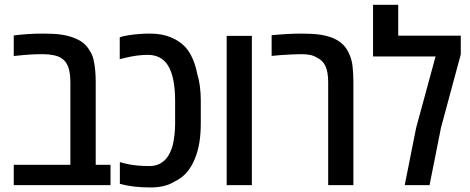

<svg xmlns="http://www.w3.org/2000/svg" viewBox="-20 -782 1985 811"><path d="M38.1 0V-85.9H277.3V-434.6Q277.3 -487.8 260.7 -514.6Q244.1 -541.5 206.5 -548.8Q197.3 -550.8 185.8 -552Q174.3 -553.2 162.1 -553.2Q132.3 -553.2 105.5 -551.5Q78.6 -549.8 38.1 -545.4V-632.3Q68.4 -636.2 99.1 -638.2Q129.9 -640.1 163.6 -640.1Q206.5 -640.1 235.6 -636.2Q264.6 -632.3 287.1 -624Q314.5 -614.7 332.3 -599.9Q350.1 -585 361.3 -564Q370.1 -550.8 375 -530.3Q379.9 -509.8 382.1 -485.6Q384.3 -461.4 384.3 -436V-85.9H446.8V0Z M618.2 9.8Q577.6 9.8 546.4 6.1Q515.1 2.4 486.3 -5.4V-97.2Q502.9 -92.3 522 -88.4Q541 -84.5 563.5 -82.5Q585.9 -80.6 611.3 -80.6Q635.3 -80.6 652.3 -89.1Q669.4 -97.7 681.2 -110.8Q691.9 -123.5 698.7 -138.7Q705.6 -153.8 709.5 -168Q714.4 -189.9 717 -212.4Q719.7 -234.9 719.7 -260.7V-356Q719.7 -405.8 711.9 -444.6Q704.1 -483.4 688 -507.8Q673.8 -529.3 652.6 -539.8Q631.3 -550.3 605 -550.3Q582 -550.3 557.9 -547.1Q533.7 -543.9 506.3 -537.1Q501 -535.6 495.6 -534.4Q490.2 -533.2 485.8 -532.2V-624.5Q495.6 -627.9 505.6 -629.9Q515.6 -631.8 526.9 -633.8Q546.9 -636.7 568.6 -638.4Q590.3 -640.1 613.3 -640.1Q663.1 -640.1 700.2 -625Q737.3 -609.9 761.7 -584.5Q780.3 -564.5 793.2 -535.2Q806.2 -505.9 813 -470.7Q828.1 -421.9 828.1 -356V-260.7Q828.1 -216.8 822 -179.4Q815.9 -142.1 802.7 -110.4Q789.1 -77.1 768.6 -53.5Q748 -29.8 716.3 -14.6Q694.3 -1 668.5 4.4Q642.6 9.8 618.2 9.8Z M937.5 0V-630.4H1043.9V0Z M1366.2 0V-434.6Q1366.2 -477.5 1354.7 -502.7Q1343.3 -527.8 1317.4 -539.1Q1305.7 -546.9 1289.6 -550Q1273.4 -553.2 1253.9 -553.2Q1238.3 -553.2 1215.6 -552.2Q1192.9 -551.3 1169.4 -549.6Q1146 -547.9 1127.4 -545.9V-633.3Q1163.1 -636.7 1194.6 -638.4Q1226.1 -640.1 1252 -640.1Q1301.3 -640.1 1332.5 -635.5Q1363.8 -630.9 1389.2 -620.1Q1412.6 -609.4 1428.5 -594Q1444.3 -578.6 1454.6 -555.2Q1465.8 -531.7 1469.2 -502Q1472.7 -472.2 1472.7 -434.6V0Z M1689.5 0 1737.8 -242.2 1819.8 -543.5H1555.7V-761.7H1662.1V-631.3H1926.3V-552.2L1842.8 -243.2L1794.4 0Z"/></svg>

Font: Open Sans
Style: Regular
Weight: 600
Width: 3
Foundry: Ascender Corporation
Version: Version 1.000